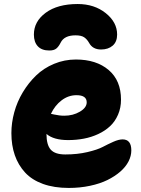

<svg xmlns="http://www.w3.org/2000/svg" viewBox="-20 -886 697 946"><path d="M362.8 -866.2Q444.8 -866.2 501 -821.3Q557.1 -776.4 557.1 -715.8Q557.1 -680.2 535.2 -661.1Q513.2 -642.1 478 -642.1Q436.5 -642.1 418.9 -674.8Q408.7 -692.9 394.5 -702.4Q380.4 -711.9 352.1 -711.9Q296.4 -711.9 278.8 -675.8Q269 -656.2 257.3 -646.7Q245.6 -637.2 223.1 -637.2Q185.5 -637.2 166.3 -658Q147 -678.7 147 -715.8Q147 -780.3 205.3 -823.2Q263.7 -866.2 362.8 -866.2ZM318.8 40Q246.6 40 191.9 20.3Q137.2 0.5 103.5 -36.1Q69.8 -72.8 53 -121.3Q36.1 -169.9 36.1 -230Q36.1 -281.2 50.3 -333Q64.5 -384.8 92.3 -431.2Q120.1 -477.5 157.7 -513.9Q195.3 -550.3 246.3 -571.5Q297.4 -592.8 354 -592.8Q454.6 -592.8 515.4 -541Q576.2 -489.3 576.2 -395Q576.2 -354.5 561.5 -320.8Q546.9 -287.1 522.2 -264.2Q497.6 -241.2 464.1 -225.6Q430.7 -210 393.3 -202.9Q356 -195.8 315.9 -195.8Q244.1 -195.8 209 -226.1Q209 -172.4 230 -148.7Q251 -125 301.8 -125Q361.3 -125 410.9 -136.7Q460.4 -148.4 486.3 -162.1Q512.2 -175.8 538.6 -187.5Q564.9 -199.2 584 -199.2Q627 -199.2 627 -145Q627 -117.7 613.3 -90.8Q599.6 -64 572.8 -40.5Q545.9 -17.1 509.3 1Q472.7 19 423.3 29.5Q374 40 318.8 40ZM356.9 -417Q316.9 -417 283.7 -391.8Q250.5 -366.7 231 -325.2Q232.4 -324.7 246.6 -321.8Q260.7 -318.8 272.2 -317.4Q283.7 -315.9 296.9 -315.9Q339.8 -315.9 373.5 -335.7Q407.2 -355.5 407.2 -381.8Q407.2 -417 356.9 -417Z"/></svg>

Font: Shantell Sans Irregular Bouncy
Style: Regular
Weight: 800
Designer: Stephen Nixon, Anya Danilova, Shantell Martin
Foundry: Arrow Type
Version: Version 1.006;[9816181b4]